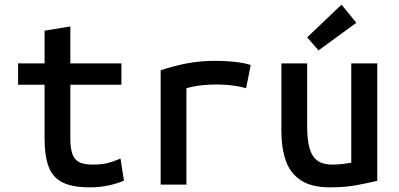

<svg xmlns="http://www.w3.org/2000/svg" viewBox="-20 -795 1720 827"><path d="M366 12Q295 12 252 -8Q209 -28 190.5 -74.5Q172 -121 172 -198V-430H58V-522H172V-663L283 -681V-522H503V-430H283V-199Q283 -153 293 -128.5Q303 -104 324.5 -95Q346 -86 378 -86Q417 -86 443 -92.5Q469 -99 499 -112L514 -17Q490 -6 451 3Q412 12 366 12Z M672 0V-492Q727 -511 785 -522Q843 -533 909 -533Q930 -533 955.5 -531.5Q981 -530 1008 -526.5Q1035 -523 1060 -515L1040 -415Q1020 -421 997.5 -424.5Q975 -428 953 -429.5Q931 -431 912 -431Q879 -431 847 -427.5Q815 -424 783 -415V0Z M1402 12Q1321 12 1275 -19Q1229 -50 1210.5 -104.5Q1192 -159 1192 -229V-522H1303V-249Q1303 -192 1313.5 -156Q1324 -120 1347.5 -103Q1371 -86 1411 -86Q1434 -86 1458 -89Q1482 -92 1493 -94V-522H1605V-16Q1571 -8 1519 2Q1467 12 1402 12ZM1352 -578 1303 -634 1451 -775 1515 -697Z"/></svg>

Font: Ubuntu Sans Mono Medium
Style: Regular
Weight: 500
Monospace: yes
Designer: Dalton Maag Ltd
Foundry: Dalton Maag Ltd
Version: Version 1.006